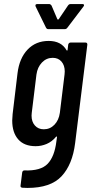

<svg xmlns="http://www.w3.org/2000/svg" viewBox="-20 -718 451 943"><path d="M326 -509H400Q409 -509 409 -499L349 -15Q336 90 282.5 147.5Q229 205 115 205L89 204Q79 202 81 193L89 129Q91 119 100 119Q180 122 214 86.5Q248 51 257 -24L260 -45Q260 -47 258.5 -47.5Q257 -48 255 -46Q235 -22 209 -11Q183 0 155 0Q99 0 69.5 -33.5Q40 -67 40 -126Q40 -136 42 -158L66 -358Q75 -432 115.5 -474.5Q156 -517 219 -517Q281 -517 307 -471Q309 -469 310.5 -470Q312 -471 312 -473L315 -499Q316 -503 319 -506Q322 -509 326 -509ZM274 -164 297 -352Q298 -357 298 -367Q298 -397 282 -415.5Q266 -434 239 -434Q208 -434 186 -411Q164 -388 159 -352L136 -164Q135 -159 135 -150Q135 -120 151.5 -101.5Q168 -83 195 -83Q226 -83 247.5 -105.5Q269 -128 274 -164ZM154 -691Q154 -698 163 -698H222Q228 -698 233 -691L262 -623Q263 -622 265 -622Q267 -622 268 -623L314 -691Q319 -698 326 -698H386Q391 -698 392.5 -694.5Q394 -691 390 -686L311 -582Q306 -575 299 -575H216Q210 -575 206 -582L155 -686Q154 -688 154 -691Z"/></svg>

Font: Barlow Condensed Medium
Style: Italic
Weight: 500
Width: 3
Italic angle: -7°
Designer: Jeremy Tribby
Foundry: Tribby Type
Version: Version 1.408